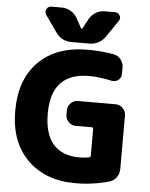

<svg xmlns="http://www.w3.org/2000/svg" viewBox="-63 -1039 841 1080"><g transform="rotate(5 357.5 -499.0)"><path d="M409.2 -764.6Q485.4 -764.6 554.7 -752Q580.1 -747.1 595.7 -727.1Q611.3 -707 611.3 -681.6V-645.5Q611.3 -624 593.8 -610.4Q581.1 -601.6 566.4 -601.6Q561.5 -601.6 555.7 -602.5Q486.3 -618.2 428.7 -618.2Q214.8 -618.2 214.8 -387.7Q214.8 -272.5 265.6 -214.8Q316.4 -157.2 412.1 -157.2Q446.3 -157.2 469.7 -163.1Q476.6 -165 476.6 -171.9V-324.2Q476.6 -332 468.8 -332H377.9Q354.5 -332 337.4 -349.1Q320.3 -366.2 320.3 -389.6V-415Q320.3 -438.5 337.4 -455.6Q354.5 -472.7 377.9 -472.7H590.8Q614.3 -472.7 631.3 -455.6Q648.4 -438.5 648.4 -415V-112.3Q648.4 -85.9 633.3 -64.9Q618.2 -43.9 593.8 -37.1Q502 -10.7 402.3 -10.7Q234.4 -10.7 132.8 -110.8Q31.2 -210.9 31.2 -387.7Q31.2 -564.5 130.9 -664.6Q230.5 -764.6 409.2 -764.6ZM359.4 -881.8Q361.3 -878.9 363.3 -878.9Q365.2 -878.9 367.2 -881.8L397.5 -937.5Q411.1 -960.9 434.1 -974.6Q457 -988.3 483.4 -988.3H543Q561.5 -988.3 569.3 -971.7Q573.2 -964.8 573.2 -958Q573.2 -949.2 567.4 -941.4L502.9 -846.7Q469.7 -799.8 412.1 -799.8H312.5Q254.9 -799.8 222.7 -847.7L157.2 -940.4Q152.3 -949.2 152.3 -958Q152.3 -964.8 156.2 -971.7Q164.1 -988.3 182.6 -988.3H242.2Q268.6 -988.3 292 -974.6Q315.4 -960.9 328.1 -938.5Z"/></g></svg>

Font: Gen Jyuu Gothic Heavy
Style: Bold
Weight: 900
Designer: [Source Han Sans]
Ryoko NISHIZUKA  (kana & ideographs); Paul D. Hunt (Latin, Greek & Cyrillic); Wenlong ZHANG  (bopomofo
Version: Version 1.002.20150607